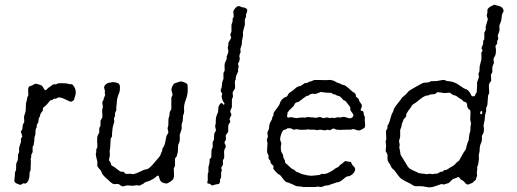

<svg xmlns="http://www.w3.org/2000/svg" viewBox="-20 -788 2207 819"><path d="M283.2 -428.7Q287.1 -429.2 288.1 -428.2Q312 -404.3 297.9 -371.1Q296.9 -369.1 296.9 -366.2Q296.9 -363.3 293.9 -359.9Q293 -359.9 291.5 -358.4Q290 -356.9 287.6 -356Q285.2 -355 283.2 -354Q281.2 -353 259.3 -363.8Q237.8 -374.5 228 -372.1L219.2 -367.2Q218.3 -366.2 213.9 -367.2Q209.5 -368.2 202.1 -360.8H198.2Q193.8 -360.8 187 -351.1Q180.2 -341.3 171.9 -335Q163.1 -328.6 163.1 -325.2V-319.3Q163.1 -316.4 157.7 -309.6Q152.3 -302.7 150.9 -296.9Q149.9 -291 149.4 -289.6Q148.9 -288.1 147 -285.6Q145 -283.2 145 -280.8L144 -270Q144 -267.1 141.1 -262.7Q138.2 -257.8 137.2 -255.9Q136.2 -253.9 136.7 -251Q137.7 -245.1 134.8 -241.7Q131.8 -238.3 131.8 -232.9L130.9 -214.8L127 -201.2Q126 -198.2 126.5 -193.4Q127 -188.5 125.5 -182.6Q124 -177.7 124 -173.8Q124 -169.9 123.5 -168.5Q123 -167 121.1 -165Q119.1 -163.1 119.1 -161.1V-139.2L113.8 -128.9Q112.8 -127 113.3 -123Q113.8 -119.1 112.3 -115.2Q110.8 -111.3 110.8 -109.9L111.8 -97.2L110.8 -74.2Q110.8 -61 108.9 -57.1L106.9 -55.2Q106 -52.7 106 -42Q106 -31.2 101.6 -19.5Q97.2 -7.8 87.9 -4.9Q86.9 -3.9 84.5 -5.4Q80.6 -7.8 74.2 -2.9Q67.9 2 61.5 -1Q54.7 -3.9 51.8 -4.9Q48.8 -5.9 47.9 -6.8Q46.9 -7.8 45.4 -8.8Q43.9 -9.8 43 -11.7Q42 -13.7 41 -16.1Q41 -17.6 42.5 -30.3Q43.9 -43 43.5 -47.4Q43 -51.8 46.4 -58.6Q49.8 -64.9 48.8 -76.7Q47.9 -88.4 51.8 -96.2Q56.2 -104 56.2 -107.9L57.1 -128.9L61 -138.2Q62 -141.1 61.5 -148.4Q61 -156.2 62 -159.2Q63 -162.1 64 -166Q64.9 -169.9 66.4 -173.8Q67.9 -177.7 68.8 -180.7Q69.8 -183.6 69.3 -188.5Q68.8 -193.8 69.8 -196.8L75.2 -206.1L68.8 -227.1Q70.3 -229 73.2 -232.9Q76.2 -236.8 76.2 -245.6Q76.2 -254.4 79.1 -259.3Q82 -264.2 83 -266.6Q84 -269 83 -278.8Q82 -288.6 83 -293L86.9 -305.2Q89.8 -311 89.8 -319.8L90.8 -347.2L95.2 -363.8Q96.2 -365.2 95.7 -368.2Q95.2 -371.1 96.2 -372.1L101.1 -381.8Q101.1 -385.7 100.1 -398.4Q99.1 -411.1 104 -418.9L117.2 -423.8L130.9 -431.2Q131.8 -431.2 144 -428.2Q156.2 -424.8 159.2 -421.9Q162.1 -418.9 166 -411.6Q169.9 -404.3 172.9 -403.3Q175.8 -402.3 180.7 -408.2Q185.5 -413.1 186 -413.1L207 -428.2Q212.9 -428.2 219.2 -428.2Q223.1 -430.2 225.1 -431.6Q227.5 -433.1 245.1 -433.1Q262.7 -433.1 270.5 -430.7Q278.3 -428.2 283.2 -428.7Z M421.9 -366.2 428.7 -382.8 426.8 -391.1 427.7 -399.9 423.8 -415Q425.8 -425.3 434.6 -430.7Q442.9 -436 447.3 -435.5Q451.7 -435.1 456.5 -437Q461.4 -439 475.1 -436Q488.8 -433.1 490.7 -423.8Q491.7 -419.9 491.7 -411.6Q491.7 -398.9 487.3 -389.6Q482.9 -380.4 480 -366.2Q477.5 -352.1 478 -349.1Q478.5 -346.2 477.1 -339.4Q475.6 -333 476.1 -325.7Q476.6 -318.4 475.6 -316.4Q474.6 -314.5 472.7 -310.1Q470.7 -306.2 470.7 -304.2V-297.4Q470.7 -293 469.7 -292L465.8 -280.8L467.8 -271L460.9 -245.1Q460 -243.2 460 -238.8Q460 -234.4 459 -228Q457.5 -220.7 458 -212.9Q458.5 -205.1 455.6 -202.1Q452.6 -199.2 452.1 -194.3Q451.7 -189.5 449.7 -153.8L447.8 -145L448.7 -125L444.8 -105Q445.8 -103 452.6 -92.8Q452.6 -81.5 463.4 -78.1Q465.8 -77.1 466.8 -76.2L483.9 -63Q487.8 -61 492.7 -56.2Q495.6 -55.2 501.5 -55.7Q507.3 -56.2 509.8 -52.7Q512.7 -48.8 514.2 -47.4Q515.6 -45.9 525.4 -46.4Q535.2 -46.9 535.6 -46.9L548.8 -44.9Q561.5 -47.9 579.1 -56.6Q596.7 -65.4 600.6 -65.4Q614.7 -63.5 642.6 -99.1Q644.5 -102.1 654.8 -113.3Q665 -124.5 665.5 -129.9Q666.5 -134.8 669.4 -139.6Q672.4 -144.5 672.4 -149.4Q671.9 -154.8 676.8 -160.2Q684.1 -171.4 686.5 -190.9Q689.5 -210.4 693.8 -214.8L697.8 -221.2Q698.7 -225.1 696.8 -231.4Q694.8 -237.8 694.8 -241.2L697.8 -252.9Q698.7 -255.9 698.2 -269Q697.8 -282.2 700.7 -289.1Q703.6 -295.4 703.1 -299.8Q702.1 -310.1 710.9 -321.8V-371.1Q710.9 -373 713.9 -377.9Q716.8 -382.8 715.8 -386.2L711.9 -400.9Q710 -407.2 713.9 -417Q717.8 -426.8 723.6 -432.1Q724.6 -432.1 746.6 -439.9Q754.4 -441.9 765.6 -437Q776.9 -432.1 778.8 -429.2Q780.8 -426.8 780.8 -405.3Q780.8 -383.8 772.5 -362.3Q764.2 -340.8 765.1 -324.7Q766.6 -309.1 763.7 -302.2Q760.7 -295.9 760.7 -293.9L759.8 -276.9Q759.8 -271 754.9 -258.8V-237.8L746.6 -212.9Q746.6 -208 747.1 -198.7Q747.6 -186.5 743.7 -178.2Q739.7 -170.4 739.7 -166L738.8 -144Q738.8 -139.6 736.8 -132.8Q734.9 -126 734.4 -123.5Q734.4 -121.1 730.5 -117.2Q726.6 -113.3 726.6 -110.8V-81.1Q721.7 -71.3 721.2 -69.3Q720.7 -67.4 722.2 -48.3Q723.6 -28.8 716.3 -21Q709 -13.2 693.8 -5.9Q687 -3.9 674.8 -8.8Q662.6 -13.7 660.6 -25.9Q659.7 -30.8 657.2 -36.6Q654.8 -42.5 646 -34.2Q633.8 -23.9 632.3 -23.9Q630.4 -23.9 626 -21Q619.1 -16.6 610.8 -14.2L600.6 -11.2Q598.6 -10.7 595.7 -7.8Q592.8 -4.9 590.8 -3.9L574.7 3.9L563.5 2L549.8 3.9Q545.9 4.9 538.1 3.9Q530.3 2.9 524.4 2.9Q519 2.9 510.3 5.9Q501.5 8.8 494.1 2.9Q486.8 -2.9 483.9 -3.4Q481.4 -3.9 472.7 -2.9Q463.9 -2 460.9 -4.4Q458 -6.8 454.1 -9.3Q450.2 -11.7 446.8 -15.6Q442.4 -19.5 432.6 -28.3Q422.9 -37.1 418.9 -42.5Q415 -47.9 414.1 -51.8Q412.6 -55.7 411.1 -58.6Q409.7 -61.5 403.8 -67.4Q398.4 -74.2 396.5 -77.1Q394.5 -80.1 395 -87.4Q395.5 -94.7 395.5 -97.2Q388.7 -124.5 388.7 -129.4Q388.7 -134.3 390.6 -139.2V-149.9L395.5 -161.1Q395.5 -167 394.5 -185.5Q393.6 -204.1 397.5 -211.4Q401.9 -218.8 402.8 -221.7Q403.8 -224.6 403.3 -230Q402.3 -244.6 408.7 -251V-272.9L415.5 -285.2Q417.5 -286.1 416.5 -300.8Q415.5 -315.4 415.5 -317.4Q415.5 -318.4 418.9 -332L416.5 -350.1Q416.5 -356.4 421.9 -361.8Z M900.4 -264.6V-273.9Q900.4 -287.1 904.8 -296.9Q909.2 -306.6 910.2 -310.5Q911.1 -314.5 911.1 -322.3Q911.1 -330.6 913.1 -335.4Q915 -340.3 918.9 -344.7Q923.3 -349.1 924.8 -349.1Q926.3 -349.1 930.7 -343.8Q935.1 -338.4 938 -345.2L929.2 -360.8Q925.3 -372.1 925.3 -377.9L928.2 -388.2Q927.2 -390.1 923.8 -395Q920.4 -399.9 921.4 -403.8L925.3 -414.1Q926.3 -418 926.8 -426.8Q927.2 -438.5 930.2 -443.8Q933.1 -449.7 933.1 -452.1V-476.1Q938 -485.8 938.5 -487.8Q939 -489.7 938 -502.9Q937 -517.6 942.4 -526.4Q947.8 -535.2 946.8 -540.5Q946.3 -545.9 947.3 -547.9L954.1 -565.9Q954.1 -579.1 951.2 -582L954.1 -596.2V-605L966.3 -627L962.4 -639.2Q962.4 -643.1 967.3 -652.8V-682.1L971.2 -693.8Q972.2 -695.3 972.2 -699.2V-705.1Q972.2 -710 975.1 -713.4Q978 -716.8 976.6 -724.6Q975.1 -732.4 975.1 -736.8Q974.6 -741.7 980.5 -749.5Q986.3 -757.3 993.2 -761.2Q999 -762.2 1000.5 -762.2L1013.2 -756.8H1016.6Q1019 -756.8 1021 -755.9Q1034.2 -752 1034.7 -745.1Q1035.2 -738.3 1029.3 -726.1V-715.8Q1024.4 -706.1 1024.4 -703.1V-682.1L1016.1 -650.9Q1016.1 -648.9 1016.6 -642.1Q1017.1 -635.3 1015.1 -627.9Q1011.2 -613.3 1011.2 -598.1L1005.4 -580.1L1006.3 -564Q1003.9 -561.5 1002 -554.7Q1000 -547.9 1002 -542.5Q1003.9 -537.1 1000 -524.9L995.1 -516.1L998 -505.9L996.1 -495.1Q995.1 -494.1 995.6 -489.3Q996.1 -484.4 995.6 -482.9Q995.1 -481 992.2 -475.6Q985.4 -462.9 985.4 -449.2L982.4 -442.9Q981.4 -438 982.4 -426.8Q983.4 -416 982.4 -412.1Q981.4 -408.2 976.6 -401.4Q971.7 -394.5 972.2 -391.1L974.1 -377Q974.1 -376 969.2 -363.8V-331.1L962.4 -314.9Q961.4 -311 964.4 -306.2Q967.3 -301.3 967.3 -297.9L959 -280.8Q959 -277.8 961.4 -273.4Q963.9 -269 959 -262.7Q954.1 -256.8 953.6 -250.5Q953.1 -244.1 953.6 -237.3Q954.1 -230.5 953.6 -227.5Q953.1 -224.1 948.7 -219.2Q944.3 -213.9 943.4 -211.9Q942.4 -210 943.4 -202.1Q944.8 -190.4 939.9 -185.5Q935.1 -180.7 940.4 -171.9Q945.8 -163.1 940.4 -155.8Q935.1 -148.4 936 -133.8Q937 -118.7 936 -113.8L931.2 -105Q930.2 -102.1 931.2 -94.7Q932.1 -87.4 930.2 -84L923.3 -71.8L926.3 -63L923.3 -51.8V-32.2L918.5 -22V-15.6Q918.5 -4.9 911.1 -2.9Q909.2 -2 907.2 -2Q905.3 -2 903.3 -2Q901.4 -2 899.4 -1L886.7 2.9Q880.9 2.9 879.4 0Q877.9 -2.9 876 -3.4Q874 -3.9 871.6 -4.4Q869.1 -4.9 866.2 -5.4Q863.3 -5.9 864.7 -12.2Q866.2 -18.1 866.2 -20.5V-45.9Q866.2 -48.8 869.1 -53.2V-74.2L874 -96.2V-106.9Q874 -109.9 877.9 -112.8Q881.8 -115.7 881.3 -119.1L882.3 -148.9L887.2 -160.2V-181.2Q887.2 -183.1 889.2 -185.5Q891.1 -188 892.1 -190.9Q893.1 -193.8 893.1 -204.6Q893.1 -215.3 895 -220.2L901.4 -231.9L897.5 -250Q900.4 -258.8 900.4 -264.6Z M1297.4 -439Q1304.7 -439 1320.3 -446.8H1336.4Q1358.4 -446.8 1365.2 -446.3Q1372.1 -445.8 1379.9 -446.8Q1387.7 -447.8 1395.5 -445.8Q1402.3 -443.8 1403.3 -443.8L1421.4 -434.1H1424.3L1442.4 -425.8H1445.8Q1452.6 -425.8 1483.4 -397Q1498 -389.6 1498 -381.8V-376Q1500 -374 1505.4 -370.1Q1510.7 -366.2 1511.7 -360.8Q1512.7 -354 1519.5 -346.7Q1526.9 -339.4 1521 -327.1Q1515.1 -314.9 1523.4 -314.9H1525.4Q1531.2 -313 1531.2 -305.2Q1531.2 -297.4 1536.1 -290V-274.9Q1536.1 -273.4 1537.1 -261.7Q1538.1 -250 1536.6 -246.6Q1535.2 -243.2 1534.2 -242.2Q1533.2 -241.2 1530.8 -240.2Q1528.3 -239.3 1520.5 -234.4Q1512.7 -229.5 1502.4 -232.9L1487.3 -237.8L1477.1 -234.9Q1467.3 -234.9 1458 -234.9L1428.7 -233.9Q1421.4 -233.9 1415 -234.9L1402.3 -240.2L1388.2 -232.9Q1386.2 -231.9 1382.8 -233.4Q1379.4 -234.9 1378.4 -234.9L1365.2 -231.9L1346.7 -234.9L1331.1 -232.9L1321.3 -234.9H1299.3L1294.4 -236.8L1288.1 -234.9Q1278.3 -234.9 1268.1 -234.4Q1257.8 -233.9 1251.5 -235.8Q1245.1 -237.8 1242.7 -236.8Q1237.8 -234.9 1233.4 -234.9Q1229 -234.9 1222.2 -240.2Q1207.5 -242.7 1204.1 -239.3Q1199.2 -234.9 1195.8 -234.9H1192.4Q1186.5 -231.9 1183.1 -225.1Q1173.3 -201.2 1175.3 -189.9L1180.2 -176.8Q1173.3 -147 1185.5 -130.9Q1188 -127.4 1188 -122.6V-118.2Q1189.9 -112.8 1192.9 -107.9Q1196.3 -103 1195.8 -99.1Q1195.3 -93.8 1199.7 -90.8Q1204.1 -87.9 1214.4 -77.6Q1224.6 -67.4 1228.5 -66.4Q1232.4 -65.4 1234.4 -64Q1236.3 -63 1239.3 -59.6Q1242.2 -56.2 1244.1 -55.2Q1246.1 -54.2 1250 -53.2Q1253.9 -52.2 1261.2 -48.3Q1268.6 -44.4 1274.4 -43.9L1292 -40Q1305.7 -37.1 1318.4 -39.1Q1331.1 -41 1335.9 -41Q1340.8 -41 1342.3 -41.5Q1345.7 -42.5 1349.1 -44.9Q1352.5 -47.4 1360.8 -45.9Q1368.7 -44.9 1384.3 -52.7Q1400.4 -61 1406.7 -66.4Q1413.1 -71.8 1415.5 -72.3Q1422.4 -74.2 1425.8 -78.6Q1429.2 -83 1430.2 -84Q1431.2 -85 1435.1 -87.4Q1439.5 -89.8 1444.3 -94.7Q1449.2 -99.6 1454.1 -101.1L1467.3 -98.1Q1476.1 -98.1 1477.1 -96.7Q1478 -95.7 1479.5 -90.8Q1481.4 -85 1487.3 -79.6Q1504.9 -64.5 1482.4 -43.9Q1472.2 -36.1 1465.8 -36.1Q1459.5 -36.1 1454.6 -32.2Q1449.2 -28.3 1438.5 -19Q1427.7 -10.3 1415 -9.8Q1403.8 -4.9 1398.4 -3.9Q1393.1 -2.9 1387.7 0Q1382.3 2.9 1377 2.9Q1371.1 2.9 1368.2 3.4Q1365.2 3.9 1358.9 6.8Q1352.5 9.8 1349.1 9.8L1334 7.8L1326.2 9.8Q1299.3 9.8 1272.5 9.8L1265.1 7.8Q1246.6 7.8 1239.7 3.9Q1232.4 0 1223.6 -3.4Q1214.8 -6.8 1214.4 -7.8Q1203.1 -9.8 1198.2 -13.2Q1193.4 -16.6 1185.1 -28.3Q1177.2 -40 1173.3 -42Q1169.4 -43.9 1166.5 -45.9Q1163.1 -47.9 1155.3 -56.6Q1147.5 -65.4 1146.5 -67.9Q1145.5 -69.3 1146.5 -74.2Q1147 -79.1 1145.5 -81.1Q1144 -83 1134.3 -92.8L1133.3 -102.1Q1124.5 -110.8 1125 -116.7Q1126 -122.1 1126 -124L1121.1 -132.8Q1119.1 -138.7 1119.1 -146.5L1121.1 -176.8L1118.2 -190.9L1123 -207Q1123 -208 1121.6 -212.4Q1120.1 -216.8 1121.1 -225.1Q1128.4 -237.8 1128.4 -248.5Q1128.4 -259.3 1134.8 -269.5Q1141.1 -279.8 1141.1 -283.7Q1141.1 -287.1 1141.6 -288.1Q1142.1 -289.1 1143.1 -290.5Q1144 -292 1145 -293.5Q1146 -294.9 1146.5 -296.4Q1147 -297.9 1146.5 -301.3Q1146.5 -304.7 1148.4 -308.6Q1150.4 -312.5 1159.7 -324.2Q1171.9 -339.4 1173.8 -347.2Q1175.3 -355 1183.1 -363.8Q1191.4 -372.1 1196.8 -373.5Q1202.1 -375 1203.6 -376.5Q1206.1 -378.9 1209.5 -385.7Q1212.9 -392.6 1219.2 -395.5Q1227.5 -399.4 1238.8 -410.2Q1250 -420.9 1261.2 -420.9Q1264.6 -422.4 1279.3 -433.1L1287.1 -434.1Q1292.5 -434.1 1297.4 -439ZM1294.4 -289.1Q1301.3 -287.1 1317.4 -287.1L1326.2 -285.2L1345.2 -289.1Q1346.2 -289.1 1358.4 -284.2L1376 -287.1L1387.2 -284.2L1397.5 -286.1L1406.2 -284.2L1420.4 -288.1Q1422.4 -288.1 1426.8 -287.1Q1431.2 -286.1 1438 -288.1Q1445.3 -290 1447.8 -289.6Q1450.2 -289.1 1455.1 -287.6Q1460 -286.1 1467.3 -284.2Q1474.6 -282.2 1480.5 -285.6Q1486.3 -289.1 1487.3 -294.9Q1487.8 -300.8 1481 -308.6Q1474.1 -316.4 1474.1 -322.8V-330.1Q1473.1 -333 1468.8 -337.9Q1464.4 -342.8 1460.4 -348.6Q1453.6 -359.4 1446.3 -359.9Q1444.3 -362.3 1436 -371.1Q1427.7 -379.9 1418.5 -379.9Q1417 -381.3 1410.2 -384.8Q1401.4 -384.8 1397.9 -388.7Q1394.5 -392.6 1392.6 -392.1Q1369.6 -392.1 1357.9 -394.5Q1346.2 -397 1344.2 -394Q1329.1 -388.2 1326.2 -387.2L1314.5 -388.2Q1303.7 -388.2 1295.4 -379.9Q1288.1 -379.9 1284.2 -376Q1281.2 -375 1254.4 -354Q1252.4 -353 1246.1 -351.6Q1239.7 -350.1 1236.3 -343.3Q1233.4 -335.9 1230.5 -333.5Q1227.5 -331.1 1224.1 -327.6Q1212.4 -317.4 1206.1 -307.1V-299.8Q1205.1 -298.8 1205.1 -296.9L1204.1 -293Q1205.6 -284.7 1212.9 -286.6Q1220.2 -289.1 1222.2 -288.1L1243.2 -284.2L1269 -287.1L1279.3 -286.1Z M2013.2 -393.1Q2013.2 -399.4 2014.2 -407.2Q2015.1 -415 2015.1 -437L2022.9 -459L2021 -473.1L2024.9 -483.9Q2025.9 -487.3 2025.4 -494.1Q2024.9 -504.4 2029.8 -519.5Q2034.7 -534.7 2033.7 -546.4Q2033.2 -558.6 2033.2 -564Q2038.1 -568.8 2038.1 -571.3Q2038.1 -574.2 2037.1 -576.2Q2036.1 -578.1 2034.7 -580.1Q2033.2 -582 2034.2 -584L2041 -601.1V-613.8Q2045.9 -618.2 2045.9 -624V-648.9Q2046.9 -650.9 2048.8 -654.3Q2050.8 -658.2 2051.8 -660.2Q2052.7 -662.1 2051.8 -668Q2051.3 -673.8 2052.2 -675.8L2061 -706.1L2056.2 -721.2L2059.1 -734.9V-744.6Q2059.1 -755.9 2086.9 -767.1Q2087.9 -769 2098.1 -765.1Q2126 -760.3 2127.9 -743.2Q2128.9 -739.3 2124.5 -732.9Q2120.1 -726.6 2119.6 -712.4Q2119.1 -698.2 2110.8 -682.1Q2109.9 -677.7 2110.4 -669.9Q2110.8 -662.1 2110.8 -658.2L2103 -634.8Q2103 -631.8 2104.5 -627.9Q2106 -624 2105.5 -622.1Q2105 -620.1 2103 -617.2Q2101.1 -614.3 2100.6 -612.3Q2100.1 -610.4 2100.6 -606.4Q2101.1 -602.1 2100.1 -600.6Q2099.1 -599.1 2096.2 -596.2Q2093.3 -593.3 2093.3 -590.8L2095.2 -580.1Q2096.7 -557.6 2090.8 -548.3Q2085 -539.1 2085 -535.2L2086.9 -519L2081.1 -505.9Q2080.1 -502 2080.1 -493.7V-480Q2079.1 -479 2078.6 -477.5Q2078.1 -476.1 2076.2 -473.1Q2074.2 -470.2 2074.2 -467.8L2075.2 -443.8Q2074.2 -441.9 2070.3 -436.5Q2066.4 -431.2 2065.9 -427.2Q2064.9 -423.3 2065.9 -410.2Q2066.9 -397 2066.9 -391.1Q2062 -381.3 2062 -380.9L2059.1 -342.8Q2059.1 -339.8 2056.2 -333.5Q2053.2 -327.1 2053.7 -321.3Q2054.2 -315.4 2053.7 -313.5Q2053.2 -311 2051.8 -307.1Q2048.8 -299.8 2048.3 -287.1Q2047.9 -274.4 2044.4 -262.2Q2041 -249.5 2043.9 -246.1Q2045.4 -227.5 2041.5 -219.7Q2037.1 -211.9 2036.1 -209Q2035.2 -206.1 2035.6 -198.7Q2036.6 -186.5 2031.2 -176.3Q2025.9 -165.5 2025.9 -145L2022 -124L2022.9 -113.8V-108.9Q2021 -91.8 2020 -87.9L2016.1 -77.1Q2015.1 -75.2 2015.6 -69.8Q2016.1 -64.5 2014.6 -57.6Q2013.2 -51.3 2014.6 -44.9Q2016.1 -38.6 2013.2 -32.7Q2010.3 -26.9 2010.3 -24.9V-22Q1994.1 -5.9 1990.2 -5.9L1986.8 -4.9Q1985.8 -4.9 1981.4 -2.4Q1972.2 2.4 1964.4 -7.3Q1958.5 -16.6 1945.8 -22Q1944.8 -22.9 1941.4 -27.8Q1938 -32.7 1935.1 -33.2L1918 -25.9H1915Q1908.7 -22.5 1901.4 -14.2Q1894 -5.9 1889.2 -5.9L1874 -1L1862.8 -2.9Q1856.9 -1 1837.4 5.9Q1817.9 12.7 1806.2 10.7Q1793.9 8.8 1791.5 8.3Q1789.1 7.8 1787.1 7.3Q1785.2 6.8 1783.2 6.8L1763.2 5.9Q1749 8.3 1739.3 1Q1729 -5.9 1724.1 -7.8Q1718.8 -9.8 1708 -15.6Q1697.3 -21.5 1690.4 -26.4Q1683.6 -31.7 1672.9 -47.4Q1662.1 -63 1657.2 -65.9Q1652.3 -68.8 1648.4 -76.7Q1645 -84 1644.5 -85.4Q1644 -86.9 1639.6 -92.8Q1631.8 -103 1632.8 -115.2Q1633.8 -127.4 1631.8 -130.9Q1629.9 -134.3 1625 -144Q1625 -147.9 1627 -166L1625 -186L1627.9 -193.8Q1627.9 -198.7 1627 -212.4Q1626 -226.1 1627 -230Q1627.9 -233.9 1632.8 -241.2V-252Q1638.7 -259.8 1640.1 -265.6Q1642.1 -272 1643.1 -274.4Q1644 -276.9 1647.5 -290Q1650.9 -303.2 1655.3 -309.1Q1659.2 -314.5 1659.2 -321.8Q1665 -333 1674.8 -344.7Q1684.6 -356.4 1688.5 -361.8Q1691.9 -367.2 1693.8 -370.1Q1695.8 -373 1703.6 -378.9Q1711.4 -384.8 1715.8 -390.6Q1720.7 -397 1724.1 -399.9Q1727.5 -402.8 1738.8 -409.2Q1750 -415 1766.6 -424.8Q1783.2 -434.6 1789.6 -435.1L1798.8 -436H1803.7Q1808.1 -436 1819.8 -441.9H1832.5Q1843.8 -441.9 1856.9 -444.8Q1870.1 -447.8 1876 -446.8L1887.2 -441.9Q1917 -442.4 1947.3 -418.9Q1959 -410.2 1965.8 -408.2Q1972.7 -406.7 1977.1 -401.9Q1981.9 -397 1984.4 -393.1Q1986.8 -389.2 1987.8 -386.2Q1989.3 -382.8 1991.2 -379.9Q1993.2 -377 1998 -377Q2002.9 -377 2004.9 -378.9Q2006.8 -380.9 2007.3 -383.3Q2007.8 -385.7 2008.8 -387.2Q2008.8 -388.7 2013.2 -393.1ZM2034.2 -314.9Q2027.3 -313 2028.8 -304.2Q2028.8 -300.3 2033.2 -300.8Q2039.1 -301.8 2036.1 -313ZM1843.8 -394Q1837.9 -386.2 1830.1 -386.2L1814 -384.8Q1813 -384.8 1810.5 -382.8Q1806.6 -379.9 1801.8 -380.4Q1790.5 -381.8 1754.9 -351.1Q1752.9 -349.1 1745.1 -344.7Q1737.3 -340.3 1735.4 -335Q1732.9 -329.6 1722.7 -316.9Q1712.9 -303.7 1712.9 -298.3Q1712.9 -293 1711.9 -291Q1710.9 -289.1 1709.5 -287.1Q1708 -285.2 1705.6 -283.2Q1703.1 -281.2 1701.7 -278.8Q1700.2 -276.4 1699.7 -272.9Q1699.2 -270 1696.3 -265.1Q1693.4 -259.8 1693.4 -253.9Q1692.9 -248 1691.9 -246.1L1687 -233.9V-207Q1687 -201.7 1682.1 -187L1685.1 -168.9L1683.1 -160.2L1687 -140.1Q1688 -138.2 1687.5 -133.3Q1687 -128.4 1707 -98.1Q1720.2 -74.2 1727.1 -69.3Q1733.9 -64.5 1745.1 -59.6Q1756.3 -55.2 1766.1 -49.8Q1780.8 -46.9 1790 -46.9L1797.9 -44.9L1814.9 -46.9L1825.2 -44.9L1833 -46.9H1838.9Q1845.7 -46.9 1850.6 -50.3Q1855.5 -53.7 1857.9 -54.7Q1859.9 -55.7 1862.8 -55.2Q1866.2 -55.2 1867.2 -55.7Q1868.2 -56.2 1870.6 -58.6Q1875 -63 1879.4 -63H1883.8Q1885.7 -64 1887.7 -65.4Q1889.6 -66.9 1892.1 -67.9Q1894 -68.8 1896 -70.8Q1898.4 -72.3 1905.3 -76.2Q1912.1 -80.1 1915 -82Q1918 -84 1922.9 -89.4Q1927.7 -94.7 1929.7 -96.7Q1931.6 -98.6 1935.1 -100.6Q1938 -102.1 1939 -103.5Q1939.9 -105 1941.4 -108.4Q1942.9 -111.3 1946.8 -118.2Q1950.2 -125 1956.1 -134.8Q1961.9 -144.5 1965.8 -148.9Q1967.8 -152.8 1971.2 -168Q1974.6 -183.1 1979 -188Q1980 -192.4 1980.5 -202.1Q1981 -214.4 1986.8 -231.9V-246.1L1989.3 -262.2Q1985.8 -274.4 1985.8 -280.3L1986.8 -303.2Q1986.8 -315.4 1985.8 -317.4Q1984.9 -319.3 1980.5 -321.8Q1973.6 -326.7 1972.7 -338.4Q1971.7 -350.1 1967.3 -351.6Q1954.6 -355.5 1953.6 -358.4Q1953.1 -360.8 1952.1 -361.8Q1950.2 -362.8 1948.7 -363.8Q1947.3 -365.2 1944.3 -366.2Q1941.4 -367.2 1933.1 -374Q1924.3 -380.9 1918 -381.3Q1912.1 -382.3 1906.2 -387.2Q1900.4 -392.1 1898.4 -392.6Q1896.5 -393.1 1889.6 -392.1Q1882.8 -391.1 1877 -391.1Q1871.1 -391.1 1858.4 -393.6Q1845.7 -396 1843.8 -394Z"/></svg>

Font: AntiqueNobleLightItalic
Style: LightItalic
Weight: 400
Version: Version 001.000